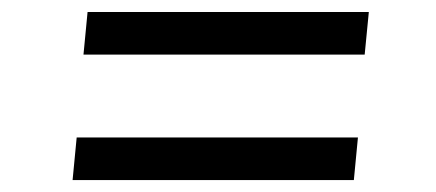

<svg xmlns="http://www.w3.org/2000/svg" viewBox="-20 -432 725 319"><path d="M118.7 -341.3 125.5 -412.1H592.8L585.9 -341.3ZM100.6 -132.8 107.4 -203.6H574.7L567.9 -132.8Z"/></svg>

Font: Gelasio SemiBold
Style: Italic
Weight: 600
Italic angle: -8.5°
Designer: Eben Sorkin
Foundry: Eben Sorkin
Version: Version 1.008